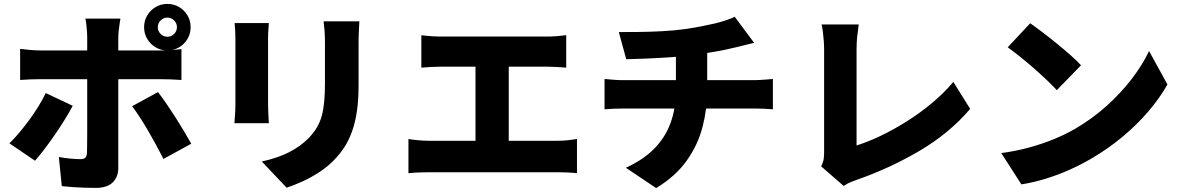

<svg xmlns="http://www.w3.org/2000/svg" viewBox="-20 -895 6040 982"><path d="M787 -756Q787 -736 801.5 -721.5Q816 -707 836 -707Q856 -707 870.5 -721.5Q885 -736 885 -756Q885 -776 870.5 -790.5Q856 -805 836 -805Q816 -805 801.5 -790.5Q787 -776 787 -756ZM717 -756Q717 -789 733 -816Q749 -843 776 -859Q803 -875 836 -875Q869 -875 896 -859Q923 -843 939 -816Q955 -789 955 -756Q955 -723 939 -696Q923 -669 896 -653Q869 -637 836 -637Q803 -637 776 -653Q749 -669 733 -696Q717 -723 717 -756ZM596 -800Q595 -793 592 -775Q589 -757 587 -737Q585 -717 585 -703Q585 -672 585 -635Q585 -598 585 -561Q585 -524 585 -492Q585 -472 585 -437Q585 -402 585 -358.5Q585 -315 585 -268Q585 -221 585 -176.5Q585 -132 585 -95.5Q585 -59 585 -36Q585 10 556.5 38Q528 66 470 66Q440 66 410.5 65Q381 64 352.5 62Q324 60 296 57L281 -92Q313 -86 342.5 -83.5Q372 -81 390 -81Q409 -81 416.5 -88.5Q424 -96 425 -115Q425 -122 425.5 -149Q426 -176 426 -214.5Q426 -253 426 -296.5Q426 -340 426 -380Q426 -420 426 -450Q426 -480 426 -492Q426 -510 426 -548Q426 -586 426 -629Q426 -672 426 -704Q426 -725 423 -755.5Q420 -786 417 -800ZM83 -645Q106 -642 134.5 -639.5Q163 -637 186 -637Q199 -637 235 -637Q271 -637 321 -637Q371 -637 429 -637Q487 -637 545.5 -637Q604 -637 655.5 -637Q707 -637 745 -637Q783 -637 800 -637Q823 -637 855 -639Q887 -641 908 -644V-486Q883 -488 853 -489Q823 -490 801 -490Q784 -490 746.5 -490Q709 -490 657.5 -490Q606 -490 548 -490Q490 -490 432 -490Q374 -490 323.5 -490Q273 -490 237 -490Q201 -490 186 -490Q164 -490 134.5 -489Q105 -488 83 -486ZM352 -354Q334 -320 309.5 -280.5Q285 -241 257.5 -201.5Q230 -162 204.5 -128.5Q179 -95 159 -73L28 -162Q53 -186 79 -217Q105 -248 130 -282Q155 -316 176.5 -351Q198 -386 214 -419ZM788 -424Q807 -400 830 -366.5Q853 -333 877 -295.5Q901 -258 922 -222.5Q943 -187 958 -160L816 -82Q799 -116 778.5 -153.5Q758 -191 736.5 -228Q715 -265 694 -297Q673 -329 656 -352Z M1818 -786Q1817 -764 1815.5 -737.5Q1814 -711 1814 -678Q1814 -649 1814 -608.5Q1814 -568 1814 -528Q1814 -488 1814 -460Q1814 -385 1805.5 -327Q1797 -269 1781 -224Q1765 -179 1742.5 -144Q1720 -109 1691 -79Q1658 -44 1614.5 -15.5Q1571 13 1527 33Q1483 53 1446 65L1319 -69Q1397 -86 1456.5 -115.5Q1516 -145 1561 -191Q1586 -218 1602 -245.5Q1618 -273 1626.5 -305.5Q1635 -338 1638.5 -378.5Q1642 -419 1642 -471Q1642 -500 1642 -539Q1642 -578 1642 -616Q1642 -654 1642 -678Q1642 -711 1640 -737.5Q1638 -764 1635 -786ZM1355 -777Q1354 -758 1352.5 -741.5Q1351 -725 1351 -698Q1351 -685 1351 -659.5Q1351 -634 1351 -601Q1351 -568 1351 -532.5Q1351 -497 1351 -463Q1351 -429 1351 -401.5Q1351 -374 1351 -358Q1351 -339 1352.5 -312Q1354 -285 1355 -265H1179Q1180 -280 1182 -308Q1184 -336 1184 -359Q1184 -375 1184 -402.5Q1184 -430 1184 -464Q1184 -498 1184 -533.5Q1184 -569 1184 -601.5Q1184 -634 1184 -659.5Q1184 -685 1184 -698Q1184 -712 1183 -735Q1182 -758 1180 -777Z M2135 -715Q2155 -712 2184 -710Q2213 -708 2236 -708H2778Q2801 -708 2827 -710Q2853 -712 2876 -715V-549Q2852 -551 2826 -552.5Q2800 -554 2778 -554H2236Q2213 -554 2184 -552.5Q2155 -551 2135 -549ZM2412 -83V-623H2582V-83ZM2069 -184Q2094 -180 2121.5 -177.5Q2149 -175 2173 -175H2832Q2861 -175 2886.5 -178Q2912 -181 2931 -184V-9Q2909 -12 2880 -13Q2851 -14 2832 -14H2173Q2150 -14 2122.5 -13Q2095 -12 2069 -9Z M3145 -731Q3184 -731 3243.5 -731.5Q3303 -732 3368.5 -735.5Q3434 -739 3489 -747Q3529 -753 3565.5 -760Q3602 -767 3634 -774.5Q3666 -782 3692.5 -791Q3719 -800 3738 -809L3837 -676Q3806 -669 3784 -663Q3762 -657 3748 -654Q3716 -646 3681.5 -639Q3647 -632 3611 -626.5Q3575 -621 3537 -615Q3480 -607 3414 -602.5Q3348 -598 3287 -595.5Q3226 -593 3183 -592ZM3181 -37Q3271 -78 3327.5 -136Q3384 -194 3410.5 -268.5Q3437 -343 3437 -431Q3437 -431 3437 -450Q3437 -469 3437 -511.5Q3437 -554 3437 -626L3597 -643Q3597 -616 3597 -587Q3597 -558 3597 -530.5Q3597 -503 3597 -481.5Q3597 -460 3597 -447Q3597 -434 3597 -434Q3597 -337 3573 -245Q3549 -153 3492 -73Q3435 7 3336 67ZM3072 -491Q3095 -489 3119 -487Q3143 -485 3167 -485Q3180 -485 3219 -485Q3258 -485 3314 -485Q3370 -485 3434 -485Q3498 -485 3562.5 -485Q3627 -485 3683.5 -485Q3740 -485 3780.5 -485Q3821 -485 3836 -485Q3847 -485 3865.5 -486Q3884 -487 3903 -488.5Q3922 -490 3933 -491V-336Q3911 -338 3886 -339Q3861 -340 3839 -340Q3825 -340 3785 -340Q3745 -340 3688 -340Q3631 -340 3566 -340Q3501 -340 3436 -340Q3371 -340 3314.5 -340Q3258 -340 3219 -340Q3180 -340 3168 -340Q3146 -340 3119 -339Q3092 -338 3072 -336Z M4180 -44Q4191 -67 4193 -83Q4195 -99 4195 -118Q4195 -139 4195 -177Q4195 -215 4195 -264Q4195 -313 4195 -366.5Q4195 -420 4195 -472.5Q4195 -525 4195 -569.5Q4195 -614 4195 -644Q4195 -666 4193 -689Q4191 -712 4188.5 -733Q4186 -754 4182 -770H4372Q4367 -736 4364 -706.5Q4361 -677 4361 -644Q4361 -618 4361 -583.5Q4361 -549 4361 -509.5Q4361 -470 4361 -428Q4361 -386 4361 -345Q4361 -304 4361 -267Q4361 -230 4361 -200Q4361 -170 4361 -151Q4416 -168 4481.5 -199Q4547 -230 4615 -272.5Q4683 -315 4745 -366.5Q4807 -418 4856 -476L4942 -338Q4836 -214 4685.5 -125Q4535 -36 4364 24Q4353 28 4334.5 35Q4316 42 4295 56Z M5249 -776Q5275 -758 5310 -731.5Q5345 -705 5382.5 -674.5Q5420 -644 5453.5 -614.5Q5487 -585 5509 -561L5385 -434Q5365 -456 5334 -485.5Q5303 -515 5267 -546.5Q5231 -578 5196 -606Q5161 -634 5134 -653ZM5101 -112Q5175 -122 5241.5 -140Q5308 -158 5367 -182Q5426 -206 5475 -234Q5565 -286 5639 -352.5Q5713 -419 5768.5 -491.5Q5824 -564 5857 -634L5951 -463Q5911 -392 5852 -323.5Q5793 -255 5719.5 -194Q5646 -133 5562 -84Q5511 -54 5452 -27.5Q5393 -1 5330 18.5Q5267 38 5204 48Z"/></svg>

Font: Noto Sans SC Thin Black
Style: Regular
Weight: 900
Version: Version 2.004-H2;hotconv 1.0.118;makeotfexe 2.5.65603